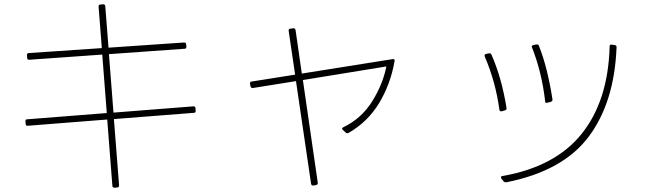

<svg xmlns="http://www.w3.org/2000/svg" viewBox="-20 -822 3040 890"><path d="M99 -247 98 -259V-261Q98 -269 106 -269L475 -298L454 -569L115 -545Q106 -545 106 -553L105 -566Q105 -576 113 -576L452 -599L437 -791Q437 -801 445 -801L458 -802Q468 -802 468 -793L483 -601L833 -625Q842 -625 843 -617L844 -605Q844 -596 836 -596L485 -571L506 -300L876 -329Q886 -329 886 -321L887 -308Q887 -299 879 -299L508 -270L532 37Q532 47 524 47L511 48Q501 48 501 40L477 -268L108 -239Q99 -239 99 -247Z M1150 -414Q1144 -414 1141 -422L1139 -434V-437Q1139 -443 1146 -444L1348 -476L1318 -679V-681Q1318 -689 1326 -689L1340 -691Q1348 -691 1350 -683L1379 -481L1800 -548H1802Q1811 -548 1809 -539Q1791 -434 1738.5 -346Q1686 -258 1596 -206Q1590 -202 1583 -207L1569 -220Q1566 -223 1566 -226Q1566 -229 1571 -232Q1655 -272 1705 -352Q1755 -432 1771 -514L1384 -451L1453 25V27Q1453 34 1445 36L1432 38H1430Q1424 38 1422 30L1352 -446L1152 -414Z M2446 -602 2445 -606Q2445 -611 2452 -613L2466 -616H2469Q2476 -616 2478 -610Q2518 -510 2541 -361V-359Q2541 -354 2534 -350L2517 -346L2514 -345Q2507 -345 2507 -353Q2491 -489 2446 -602ZM2302 0Q2302 -5 2309 -6Q2554 -49 2676.5 -202Q2799 -355 2806 -607Q2806 -617 2815 -615L2830 -613Q2839 -611 2838 -603Q2828 -347 2708.5 -188Q2589 -29 2327 23H2324Q2319 23 2315 19L2304 6Q2302 2 2302 0ZM2303 -306Q2296 -306 2295 -313Q2277 -444 2227 -560L2226 -564Q2226 -570 2233 -572L2247 -575H2249Q2255 -575 2258 -569Q2306 -460 2328 -321V-319Q2328 -313 2322 -311L2306 -306Z"/></svg>

Font: LINE Seed JP_TTF Thin
Style: Regular
Weight: 250
Designer: LY Corporation & Fontrix & Fontworks
Version: Version 1.008